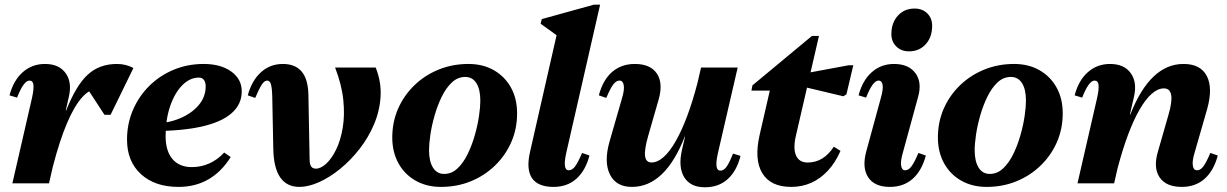

<svg xmlns="http://www.w3.org/2000/svg" viewBox="-20 -785 5254 822"><path d="M154.2 -76 169.4 -312H263.2Q306.2 -420.2 356 -465.7Q405.8 -511.2 480.8 -511.2Q518.8 -511.2 551.2 -493.8L453.4 -293.4H427.4L342 -424.2H397.6V-404.6Q363.8 -404.6 330.4 -366.9Q297 -329.2 266.1 -255.9Q235.2 -182.6 207.4 -76ZM33 0 117.2 -366.6Q125.4 -404.2 123.1 -422.1Q120.8 -440 106.2 -440Q81.4 -440 53 -367L20.8 -376.8Q37.4 -440.6 77.3 -475.9Q117.2 -511.2 172.4 -511.2Q232.2 -511.2 260.6 -472.4Q289 -433.6 275 -371.6L189.8 0Z M744.4 15.2Q643 15.2 583.4 -39.5Q523.8 -94.2 523.8 -187Q523.8 -255 549 -313.8Q574.2 -372.6 618.9 -417Q663.6 -461.4 723.3 -486.3Q783 -511.2 852 -511.2Q924.8 -511.2 969.9 -478.9Q1015 -446.6 1015 -393.8Q1015 -338.4 971.3 -300.1Q927.6 -261.8 841.9 -242.8Q756.2 -223.8 628.6 -223.8V-255.6Q693.6 -255.6 746.2 -276.7Q798.8 -297.8 829.7 -333.8Q860.6 -369.8 860.6 -415.4Q860.6 -433 853 -442.9Q845.4 -452.8 831.8 -452.8Q792.2 -452.8 759.7 -419.4Q727.2 -386 708.1 -329.4Q689 -272.8 689 -202Q689 -138.8 718.3 -104.2Q747.6 -69.6 801.4 -69.6Q841.8 -69.6 877.3 -85.9Q912.8 -102.2 939.8 -132L967.8 -112.6Q887.4 15.2 744.4 15.2Z M1262.2 15.2Q1152.6 15.2 1150 -149.2L1145.6 -371.2Q1144.6 -409.2 1139.8 -424.6Q1135 -440 1124 -440Q1112.4 -440 1101.3 -423.6Q1090.2 -407.2 1072.6 -365.8L1040.8 -376.8Q1058.2 -440.6 1097.4 -475.9Q1136.6 -511.2 1191 -511.2Q1244.4 -511.2 1271.9 -478.2Q1299.4 -445.2 1300.4 -377.4L1305.6 -98.6Q1306.6 -79.4 1313 -71.2Q1319.4 -63 1333 -63Q1353.2 -63 1376.5 -84.2Q1399.8 -105.4 1418.9 -144.3Q1438 -183.2 1447.2 -237.1Q1456.4 -291 1449.8 -356.4Q1443.2 -421.8 1414.6 -496H1588.4Q1613 -434 1609.4 -372.5Q1605.8 -311 1581.8 -253.9Q1557.8 -196.8 1519.7 -147.9Q1481.6 -99 1436.5 -62.2Q1391.4 -25.4 1345.8 -5.1Q1300.2 15.2 1262.2 15.2Z M1867.8 15.2Q1806.6 15.2 1759.3 -11.6Q1712 -38.4 1685.7 -86.2Q1659.4 -134 1659.4 -196.4Q1659.4 -262.8 1684.3 -319.6Q1709.2 -376.4 1753.9 -419.7Q1798.6 -463 1857.9 -487.1Q1917.2 -511.2 1985.4 -511.2Q2047.4 -511.2 2094.3 -484.4Q2141.2 -457.6 2167.5 -410.2Q2193.8 -362.8 2193.8 -299.6Q2193.8 -233.4 2168.9 -176.5Q2144 -119.6 2099.3 -76.3Q2054.6 -33 1995.7 -8.9Q1936.8 15.2 1867.8 15.2ZM1881.4 -40.4Q1913.8 -40.4 1938.8 -64.1Q1963.8 -87.8 1982.1 -125.3Q2000.4 -162.8 2012.7 -205.9Q2025 -249 2030.7 -288.2Q2036.4 -327.4 2036.4 -353.8Q2036.4 -402.6 2019.5 -429.1Q2002.6 -455.6 1971.8 -455.6Q1939.4 -455.6 1914.4 -431.9Q1889.4 -408.2 1871.1 -370.7Q1852.8 -333.2 1840.5 -290.1Q1828.2 -247 1822.5 -207.9Q1816.8 -168.8 1816.8 -142.2Q1816.8 -94.4 1833.7 -67.4Q1850.6 -40.4 1881.4 -40.4Z M2349.8 15.2Q2283 15.2 2257.5 -22.6Q2232 -60.4 2249.4 -135.6L2377 -696.4L2397.8 -609.2L2294.6 -683.4L2299.4 -703.2L2522.6 -765H2549.2L2404 -129.4Q2395.8 -91.8 2398.7 -73.9Q2401.6 -56 2415.2 -56Q2429.6 -56 2442 -72.4Q2454.4 -88.8 2472 -130.2L2503.8 -119.2Q2486.4 -54 2447.3 -19.4Q2408.2 15.2 2349.8 15.2Z M2685.4 15.2Q2617.4 15.2 2591.1 -38.3Q2564.8 -91.8 2589.6 -179L2643.6 -366.6Q2653.8 -400.4 2650.4 -420.2Q2647 -440 2632.4 -440Q2618.2 -440 2605.7 -423.6Q2593.2 -407.2 2575.6 -365.8L2543.8 -376.8Q2561.2 -443 2600.8 -477.1Q2640.4 -511.2 2697.8 -511.2Q2764.4 -511.2 2792 -470.4Q2819.6 -429.6 2800.2 -360.4L2754.8 -202.4Q2738.2 -144.2 2741.7 -116.8Q2745.2 -89.4 2769.4 -89.4Q2795 -89.4 2821.1 -112.6Q2847.2 -135.8 2872.7 -180.2Q2898.2 -224.6 2921.9 -287.9Q2945.6 -351.2 2966.2 -430.4H3019.4L3005.6 -200.6H2911.8Q2827.6 15.2 2685.4 15.2ZM2998 16.8Q2935.8 16.8 2909.4 -26.1Q2883 -69 2899.4 -142L2981.4 -496H3138.2L3053.2 -127.8Q3045 -90.2 3047.8 -72.3Q3050.6 -54.4 3064.2 -54.4Q3078.4 -54.4 3090.3 -70.7Q3102.2 -87 3118.2 -127.4L3150.4 -117.6Q3133.8 -52.4 3095.1 -17.8Q3056.4 16.8 2998 16.8Z M3367 15.2Q3279.2 15.2 3243.6 -43.5Q3208 -102.2 3232.4 -208.4L3288.8 -453.8L3319.6 -397.2H3197.2L3201.2 -419.4L3456.2 -631.2H3486.2L3388 -206.4Q3374.6 -150.4 3387.8 -119.8Q3401 -89.2 3437.8 -89.2Q3471.4 -89.2 3499.1 -105.7Q3526.8 -122.2 3550 -157L3578.4 -139Q3556.4 -88.8 3524.7 -54.6Q3493 -20.4 3453.6 -2.6Q3414.2 15.2 3367 15.2ZM3590.6 -372.8 3377 -423.6 3388.4 -463.8 3613.2 -505.6H3633.2L3603.8 -381.2Z M3789.8 15.2Q3724.2 15.2 3697.1 -25.7Q3670 -66.6 3688.4 -135.6L3751.4 -366.6Q3761.6 -402.2 3758.7 -421.1Q3755.8 -440 3741.2 -440Q3716.4 -440 3688 -367L3655.8 -376.8Q3672.4 -440.6 3712.3 -475.9Q3752.2 -511.2 3807.4 -511.2Q3869.8 -511.2 3898.9 -472.1Q3928 -433 3911 -371.6L3844.8 -129.4Q3834.8 -94.6 3838 -75.3Q3841.2 -56 3855.2 -56Q3869.6 -56 3882 -72.4Q3894.4 -88.8 3912 -130.2L3943.8 -119.2Q3926.4 -54 3887.3 -19.4Q3848.2 15.2 3789.8 15.2ZM3871.5 -565.2Q3838.2 -565.2 3817.2 -586.1Q3796.2 -606.9 3796.2 -638.9Q3796.2 -687.6 3824.1 -718Q3852 -748.4 3895.3 -748.4Q3928.8 -748.4 3949.8 -727.8Q3970.8 -707.2 3970.8 -674.5Q3970.8 -626.2 3943.3 -595.7Q3915.8 -565.2 3871.5 -565.2Z M4203.8 15.2Q4142.6 15.2 4095.3 -11.6Q4048 -38.4 4021.7 -86.2Q3995.4 -134 3995.4 -196.4Q3995.4 -262.8 4020.3 -319.6Q4045.2 -376.4 4089.9 -419.7Q4134.6 -463 4193.9 -487.1Q4253.2 -511.2 4321.4 -511.2Q4383.4 -511.2 4430.3 -484.4Q4477.2 -457.6 4503.5 -410.2Q4529.8 -362.8 4529.8 -299.6Q4529.8 -233.4 4504.9 -176.5Q4480 -119.6 4435.3 -76.3Q4390.6 -33 4331.7 -8.9Q4272.8 15.2 4203.8 15.2ZM4217.4 -40.4Q4249.8 -40.4 4274.8 -64.1Q4299.8 -87.8 4318.1 -125.3Q4336.4 -162.8 4348.7 -205.9Q4361 -249 4366.7 -288.2Q4372.4 -327.4 4372.4 -353.8Q4372.4 -402.6 4355.5 -429.1Q4338.6 -455.6 4307.8 -455.6Q4275.4 -455.6 4250.4 -431.9Q4225.4 -408.2 4207.1 -370.7Q4188.8 -333.2 4176.5 -290.1Q4164.2 -247 4158.5 -207.9Q4152.8 -168.8 4152.8 -142.2Q4152.8 -94.4 4169.7 -67.4Q4186.6 -40.4 4217.4 -40.4Z M5039.6 15.2Q4972.2 15.2 4944.6 -25.7Q4917 -66.6 4937.2 -135.6L4982.6 -293.6Q5015.6 -406.6 4962.8 -406.6Q4937 -406.6 4910.7 -383.4Q4884.4 -360.2 4858.8 -315.8Q4833.2 -271.4 4809.5 -208.2Q4785.8 -145 4765 -65.6H4711.8L4725.6 -295.4H4819.4Q4904.4 -511.2 5046.8 -511.2Q5120.2 -511.2 5146.8 -459.3Q5173.4 -407.4 5147.8 -317L5093.8 -129.4Q5083.6 -95.4 5086.8 -75.7Q5090 -56 5105 -56Q5119.4 -56 5131.8 -72.4Q5144.2 -88.8 5161.8 -130.2L5193.6 -119.2Q5176.2 -54 5137.1 -19.4Q5098 15.2 5039.6 15.2ZM4593 0 4677.2 -366.6Q4685.4 -404.2 4683.1 -422.1Q4680.8 -440 4666.2 -440Q4641.4 -440 4613 -367L4580.8 -376.8Q4597.4 -440.6 4637.3 -475.9Q4677.2 -511.2 4732.4 -511.2Q4792.2 -511.2 4820.6 -472.4Q4849 -433.6 4835 -371.6L4749.8 0Z"/></svg>

Font: Platypi Light
Style: Italic
Weight: 300
Italic angle: -13°
Designer: David Sargent
Foundry: Bolt Cutter Type
Version: Version 1.200